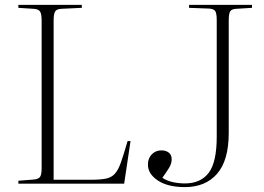

<svg xmlns="http://www.w3.org/2000/svg" viewBox="-20 -750 1079 784"><path d="M55 0V-12L119 -17Q138 -19 144 -28.5Q150 -38 150 -63V-666Q150 -693 143.5 -703Q137 -713 117 -714L55 -718V-730H314V-718L230 -714Q211 -713 205 -703Q199 -693 199 -666V-16H350Q389 -16 412 -20.5Q435 -25 449 -40.5Q463 -56 474 -87.5Q485 -119 501 -174H513L487 0ZM735 14Q665 14 624.5 -13Q584 -40 584 -78Q584 -104 600 -120Q616 -136 639 -136Q657 -136 669 -127Q681 -118 681 -99Q681 -82 670 -64Q659 -46 643 -24Q663 -11 687 -6Q711 -1 735 -1Q799 -1 832 -44Q865 -87 865 -192V-667Q865 -695 859 -704.5Q853 -714 833 -715L752 -718V-730H1009V-718L944 -714Q927 -713 920.5 -704.5Q914 -696 914 -666V-207Q914 -95 866.5 -40.5Q819 14 735 14Z"/></svg>

Font: Literata 72pt ExtraLight
Style: Regular
Weight: 200
Designer: Latin by Veronika Burian and Jose Scaglione. Greek by Irene Vlachou. Cyrillic by Vera Evstafieva.
Foundry: TypeTogether
Version: Version 3.002